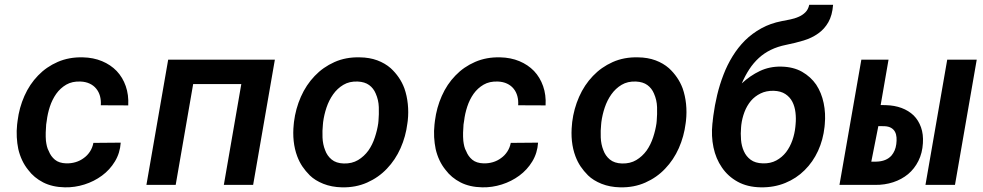

<svg xmlns="http://www.w3.org/2000/svg" viewBox="-20 -780 4148 810"><path d="M259.3 -90.8Q229 -91.8 211.7 -106.2Q194.3 -120.6 186 -142.1Q180.7 -151.4 178 -162.6Q175.3 -173.8 173.8 -186Q172.4 -203.1 172.9 -220.9Q173.3 -238.8 174.8 -254.9L177.2 -270.5Q180.7 -300.3 190.4 -330.1Q200.2 -359.9 217.3 -384.3Q234.4 -408.2 259.5 -422.9Q284.7 -437.5 319.8 -436Q341.8 -435.1 358.4 -427.2Q375 -419.4 385.7 -406.2Q397 -392.6 401.9 -374.5Q406.7 -356.4 405.3 -335.9L521 -335.4Q523.4 -379.9 510.5 -416.7Q497.6 -453.6 472.2 -480.5Q446.8 -506.8 410.4 -522Q374 -537.1 329.6 -538.1Q271.5 -539.6 223.6 -518.8Q175.8 -498 140.6 -461.4Q105 -424.8 83 -375.2Q61 -325.7 54.2 -270.5L52.2 -254.4Q49.3 -227.5 50.8 -201.4Q52.2 -175.3 57.1 -151.4Q63 -126 73.5 -103.8Q84 -81.5 99.1 -63Q123.5 -30.3 162.1 -10.5Q200.7 9.3 253.4 10.3Q295.4 11.2 336.2 -1.7Q377 -14.6 410.2 -39.1Q443.4 -63.5 464.8 -98.9Q486.3 -134.3 489.3 -178.2L374 -177.2Q370.1 -156.7 359.4 -140.4Q348.6 -124 333.5 -113.3Q317.9 -101.6 298.8 -95.9Q279.8 -90.3 259.3 -90.8Z M1047.9 0 1139.6 -528.3H689.5L597.7 0H721.2L794.9 -425.3H998L924.3 0Z M1220.2 -265.6 1219.2 -255.4Q1215.3 -219.2 1219 -184.8Q1222.7 -150.4 1233.9 -120.6Q1242.7 -97.2 1255.6 -77.9Q1268.6 -58.6 1287.1 -40Q1309.1 -18.6 1344 -4.6Q1378.9 9.3 1421.9 10.3Q1480.5 11.7 1528.8 -9.8Q1577.1 -31.2 1612.3 -68.4Q1647.9 -105.5 1669.9 -155Q1691.9 -204.6 1698.7 -259.8L1700.2 -270.5Q1704.1 -306.6 1700.4 -341.6Q1696.8 -376.5 1686 -407.2Q1676.8 -432.1 1662.1 -453.4Q1647.5 -474.6 1628.4 -492.2Q1604.5 -513.2 1571.8 -525.4Q1539.1 -537.6 1497.6 -538.1Q1439 -539.6 1390.9 -518.1Q1342.8 -496.6 1307.6 -459.5Q1271.5 -421.9 1249.3 -371.6Q1227.1 -321.3 1220.2 -265.6ZM1342.3 -255.4 1343.3 -265.6Q1347.2 -295.4 1357.4 -326.2Q1367.7 -356.9 1385.3 -381.8Q1402.8 -406.7 1428.5 -422.1Q1454.1 -437.5 1489.3 -436Q1519 -434.6 1537.4 -421.1Q1555.7 -407.7 1564.9 -385.7Q1577.1 -358.4 1578.1 -327.9Q1579.1 -297.4 1576.7 -270L1575.7 -259.8Q1571.8 -231.9 1561.5 -200.7Q1551.3 -169.4 1534.2 -145Q1516.1 -120.1 1490.5 -104.7Q1464.8 -89.4 1430.2 -90.3Q1397.9 -91.3 1378.9 -107.2Q1359.9 -123 1351.6 -146.5Q1341.8 -170.9 1340.6 -200Q1339.4 -229 1342.3 -255.4Z M2020 -90.8Q1989.7 -91.8 1972.4 -106.2Q1955.1 -120.6 1946.8 -142.1Q1941.4 -151.4 1938.7 -162.6Q1936 -173.8 1934.6 -186Q1933.1 -203.1 1933.6 -220.9Q1934.1 -238.8 1935.5 -254.9L1938 -270.5Q1941.4 -300.3 1951.2 -330.1Q1960.9 -359.9 1978 -384.3Q1995.1 -408.2 2020.3 -422.9Q2045.4 -437.5 2080.6 -436Q2102.5 -435.1 2119.1 -427.2Q2135.7 -419.4 2146.5 -406.2Q2157.7 -392.6 2162.6 -374.5Q2167.5 -356.4 2166 -335.9L2281.7 -335.4Q2284.2 -379.9 2271.2 -416.7Q2258.3 -453.6 2232.9 -480.5Q2207.5 -506.8 2171.1 -522Q2134.8 -537.1 2090.3 -538.1Q2032.2 -539.6 1984.4 -518.8Q1936.5 -498 1901.4 -461.4Q1865.7 -424.8 1843.8 -375.2Q1821.8 -325.7 1814.9 -270.5L1813 -254.4Q1810.1 -227.5 1811.5 -201.4Q1813 -175.3 1817.9 -151.4Q1823.7 -126 1834.2 -103.8Q1844.7 -81.5 1859.9 -63Q1884.3 -30.3 1922.9 -10.5Q1961.4 9.3 2014.2 10.3Q2056.2 11.2 2096.9 -1.7Q2137.7 -14.6 2170.9 -39.1Q2204.1 -63.5 2225.6 -98.9Q2247.1 -134.3 2250 -178.2L2134.8 -177.2Q2130.9 -156.7 2120.1 -140.4Q2109.4 -124 2094.2 -113.3Q2078.6 -101.6 2059.6 -95.9Q2040.5 -90.3 2020 -90.8Z M2394 -265.6 2393.1 -255.4Q2389.2 -219.2 2392.8 -184.8Q2396.5 -150.4 2407.7 -120.6Q2416.5 -97.2 2429.4 -77.9Q2442.4 -58.6 2460.9 -40Q2482.9 -18.6 2517.8 -4.6Q2552.7 9.3 2595.7 10.3Q2654.3 11.7 2702.6 -9.8Q2751 -31.2 2786.1 -68.4Q2821.8 -105.5 2843.8 -155Q2865.7 -204.6 2872.6 -259.8L2874 -270.5Q2877.9 -306.6 2874.3 -341.6Q2870.6 -376.5 2859.9 -407.2Q2850.6 -432.1 2835.9 -453.4Q2821.3 -474.6 2802.2 -492.2Q2778.3 -513.2 2745.6 -525.4Q2712.9 -537.6 2671.4 -538.1Q2612.8 -539.6 2564.7 -518.1Q2516.6 -496.6 2481.4 -459.5Q2445.3 -421.9 2423.1 -371.6Q2400.9 -321.3 2394 -265.6ZM2516.1 -255.4 2517.1 -265.6Q2521 -295.4 2531.2 -326.2Q2541.5 -356.9 2559.1 -381.8Q2576.7 -406.7 2602.3 -422.1Q2627.9 -437.5 2663.1 -436Q2692.9 -434.6 2711.2 -421.1Q2729.5 -407.7 2738.8 -385.7Q2751 -358.4 2752 -327.9Q2752.9 -297.4 2750.5 -270L2749.5 -259.8Q2745.6 -231.9 2735.4 -200.7Q2725.1 -169.4 2708 -145Q2689.9 -120.1 2664.3 -104.7Q2638.7 -89.4 2604 -90.3Q2571.8 -91.3 2552.7 -107.2Q2533.7 -123 2525.4 -146.5Q2515.6 -170.9 2514.4 -200Q2513.2 -229 2516.1 -255.4Z M3275.9 -499Q3227.1 -500 3185.8 -480.5Q3144.5 -460.9 3109.4 -428.2Q3123.5 -460.9 3141.1 -487.8Q3158.7 -514.6 3181.6 -535.6Q3203.6 -555.7 3231.9 -569.6Q3260.3 -583.5 3296.4 -590.8Q3335.4 -598.6 3370.1 -609.1Q3404.8 -619.6 3431.6 -638.7Q3458 -657.2 3474.6 -686.3Q3491.2 -715.3 3494.6 -759.8H3394Q3389.6 -739.7 3377.4 -727.8Q3365.2 -715.8 3349.1 -709Q3332.5 -701.7 3314 -698Q3295.4 -694.3 3277.8 -690.9Q3230 -681.6 3191.7 -660.4Q3153.3 -639.2 3123 -609.4Q3093.3 -579.6 3070.6 -542.7Q3047.9 -505.9 3032.2 -464.8Q3016.1 -423.3 3005.6 -379.4Q2995.1 -335.4 2989.3 -291.5L2986.8 -270V-268.6L2985.4 -257.8Q2980 -206.1 2990 -158.2Q3000 -110.4 3025.4 -73.7Q3050.8 -36.1 3091.8 -13.4Q3132.8 9.3 3189.5 10.3Q3245.6 11.2 3292.7 -8.1Q3339.8 -27.3 3374.5 -62Q3409.7 -96.7 3431.2 -143.6Q3452.6 -190.4 3458.5 -244.6L3459.5 -255.4Q3463.9 -301.8 3454.8 -345.2Q3445.8 -388.7 3423.3 -422.9Q3400.4 -456.1 3363.8 -477.1Q3327.1 -498 3275.9 -499ZM3243.7 -397Q3273.9 -396 3293.2 -383.3Q3312.5 -370.6 3322.8 -350.6Q3333 -330.6 3335.9 -305.4Q3338.9 -280.3 3336.4 -255.4L3335.4 -244.6Q3332.5 -215.8 3322.8 -188Q3313 -160.2 3296.4 -138.2Q3279.3 -116.2 3254.9 -103Q3230.5 -89.8 3197.8 -90.8Q3166 -91.8 3147 -106Q3127.9 -120.1 3118.2 -142.1Q3108.4 -163.6 3106.2 -190.2Q3104 -216.8 3106.4 -242.7L3107.4 -253.4Q3110.8 -281.2 3120.8 -307.6Q3130.9 -334 3147.9 -354.5Q3164.6 -374 3188.5 -385.7Q3212.4 -397.5 3243.7 -397Z M3695.3 -336.9 3728.5 -528.3H3613.8L3521.5 0H3671.9Q3712.4 0.5 3748 -11.2Q3783.7 -22.9 3811 -45.4Q3837.9 -67.9 3854.5 -101.1Q3871.1 -134.3 3873.5 -175.8Q3876 -213.4 3865.5 -242.9Q3855 -272.5 3834.5 -293Q3813 -313.5 3783.4 -324.5Q3753.9 -335.4 3717.8 -336.4ZM4008.8 0 4100.6 -528.3H3976.1L3884.3 0ZM3685.5 -248 3712.4 -247.6Q3729.5 -246.6 3740 -240.2Q3750.5 -233.9 3755.9 -223.6Q3761.2 -213.4 3762.2 -200.2Q3763.2 -187 3761.2 -171.9Q3759.3 -157.2 3754.2 -145.3Q3749 -133.3 3741.2 -124Q3730.5 -111.8 3714.4 -105.2Q3698.2 -98.6 3677.2 -98.1H3655.8Z"/></svg>

Font: Roboto Mono SemiBold
Style: Italic
Weight: 600
Italic angle: -10°
Monospace: yes
Designer: Google
Version: Version 3.000